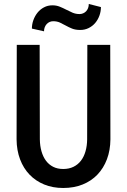

<svg xmlns="http://www.w3.org/2000/svg" viewBox="-20 -937 640 967"><path d="M535.2 -710.9 536.1 -234.9Q535.6 -180.2 518.6 -135Q501.5 -89.8 470.7 -57.6Q439.9 -25.4 396.2 -7.8Q352.5 9.8 298.3 9.8Q245.6 9.8 202.6 -7.8Q159.7 -25.4 128.9 -57.4Q98.1 -89.4 81.1 -134.5Q64 -179.7 63.5 -234.9L64.5 -710.9H179.7L180.7 -234.9Q181.2 -202.1 189 -174.8Q196.8 -147.5 211.4 -127.7Q226.1 -107.9 247.8 -96.9Q269.5 -85.9 298.3 -85.9Q327.6 -85.9 350.1 -96.9Q372.6 -107.9 387.7 -127.7Q402.8 -147.5 410.6 -174.8Q418.5 -202.1 418.9 -234.9L419.9 -710.9ZM488.3 -901.4Q488.3 -878.9 480.7 -858.2Q473.1 -837.4 459.5 -821.3Q445.8 -805.2 426.5 -795.7Q407.2 -786.1 384.3 -786.1Q359.9 -786.1 343 -793Q326.2 -799.8 311.5 -808.1Q296.9 -816.4 282 -823.2Q267.1 -830.1 247.6 -830.1Q238.3 -830.1 230 -826.4Q221.7 -822.8 215.3 -815.9Q209 -809.1 205.3 -799.8Q201.7 -790.5 201.7 -779.3L140.6 -793Q140.6 -814.9 148.2 -835.9Q155.8 -856.9 169.2 -873.5Q182.6 -890.1 201.7 -900.1Q220.7 -910.2 244.1 -910.2Q264.2 -910.2 281 -903.3Q297.9 -896.5 313.7 -888.2Q329.6 -879.9 345.7 -873Q361.8 -866.2 380.9 -866.2Q390.1 -866.2 398.7 -869.9Q407.2 -873.5 413.6 -880.1Q419.9 -886.7 423.6 -896.2Q427.2 -905.8 427.2 -917Z"/></svg>

Font: Roboto Mono
Style: Regular
Weight: 500
Designer: Google
Version: Version 2.000986; 2015; ttfautohint (v1.3)